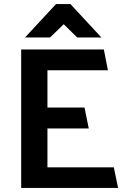

<svg xmlns="http://www.w3.org/2000/svg" viewBox="-20 -923 620 943"><path d="M226 -739H103L255 -903H326L478 -739H359L293 -804ZM560 0H84V-680H490L510 -578H213V-395H395L416 -292H213V-101H539Z"/></svg>

Font: Palanquin Dark
Style: Regular
Weight: 400
Designer: Pria Ravichandran
Version: Version 1.001